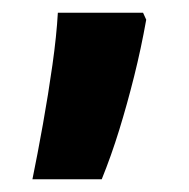

<svg xmlns="http://www.w3.org/2000/svg" viewBox="-20 -148 297 302"><path d="M210 -117Q202 -72 191 -28Q180 16 167.5 56.5Q155 97 140 134H31Q39 95 47.5 47.5Q56 0 62.5 -46Q69 -92 71 -128H205Z"/></svg>

Font: Noto Sans Display Condensed
Style: Bold
Weight: 700
Width: 3
Designer: Monotype Design Team
Foundry: Monotype Imaging Inc.
Version: Version 2.003